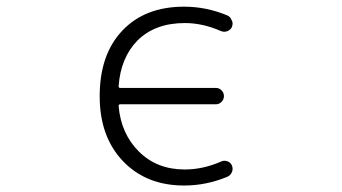

<svg xmlns="http://www.w3.org/2000/svg" viewBox="-20 -576 1040 584"><path d="M685.5 -494.1Q681.6 -485.4 671.9 -481.4Q662.1 -477.5 652.3 -481.4Q596.7 -505.9 542 -505.9Q452.1 -505.9 398.4 -453.1Q346.7 -400.4 340.8 -313.5Q340.8 -308.6 345.7 -308.6H636.7Q646.5 -308.6 653.8 -301.3Q661.1 -293.9 661.1 -283.7Q661.1 -273.4 653.8 -266.1Q646.5 -258.8 636.7 -258.8H345.7Q340.8 -258.8 340.8 -253.9Q347.7 -169.9 402.3 -115.2Q457 -60.5 542 -60.5Q597.7 -60.5 653.3 -85Q662.1 -88.9 671.9 -85.4Q681.6 -82 685.5 -72.3Q687.5 -67.4 687.5 -62.5Q687.5 -57.6 685.5 -52.7Q680.7 -42 670.9 -38.1Q607.4 -11.7 540 -11.7Q424.8 -11.7 354 -85.9Q283.2 -160.2 283.2 -283.2Q283.2 -410.2 352.1 -482.9Q420.9 -555.7 540 -555.7Q607.4 -555.7 670.9 -529.3Q680.7 -525.4 684.6 -514.6Q687.5 -509.8 687.5 -504.9Q687.5 -500 685.5 -494.1Z"/></svg>

Font: Rounded-L Mgen+ 1m light
Style: Regular
Weight: 200
Designer: [Source Han Sans]
Ryoko NISHIZUKA  (kana & ideographs); Paul D. Hunt (Latin, Greek & Cyrillic); Wenlong ZHANG  (bopomofo
Version: Version 1.059.20150602